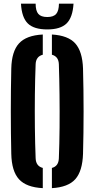

<svg xmlns="http://www.w3.org/2000/svg" viewBox="-20 -992 502 1021"><path d="M207.5 8.5Q120 4 81 -38.8Q42 -81.5 40 -174Q37.5 -283.5 37.5 -400.2Q37.5 -517 40 -627Q42 -718.5 81 -761.2Q120 -804 207.5 -808.5V-701Q171 -691.5 169.5 -650.5Q166.5 -575.5 165.5 -488.2Q164.5 -401 165.5 -313.5Q166.5 -226 169.5 -150.5Q171 -108.5 207.5 -99ZM256 8.5V-99Q291.5 -108 293 -150.5Q296 -226 296.8 -313.5Q297.5 -401 296.5 -488.2Q295.5 -575.5 293 -650.5Q291.5 -691.5 256 -701V-808.5Q342.5 -803.5 380.5 -760.8Q418.5 -718 421.5 -627Q424.5 -516 424.5 -399.8Q424.5 -283.5 421.5 -174Q418.5 -82 380.5 -39.2Q342.5 3.5 256 8.5ZM231.5 -835.5Q160.5 -835.5 128 -867.2Q95.5 -899 91.5 -972.5H169.5Q169.5 -934.5 183.8 -918Q198 -901.5 231.5 -901.5Q264.5 -901.5 278.8 -918Q293 -934.5 293.5 -972.5H371Q366.5 -899 334 -867.2Q301.5 -835.5 231.5 -835.5Z"/></svg>

Font: Big Shoulders Stencil Display ExtraBold
Style: Regular
Weight: 800
Designer: Patric King
Foundry: XO Type Co
Version: Version 1.000